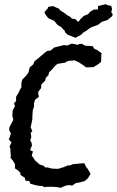

<svg xmlns="http://www.w3.org/2000/svg" viewBox="-20 -888 560 920"><path d="M272 12 255 9 235 7H205L191 9L186 4L165 2L149 -1L132 -6L126 -7L120 -21L102 -22L99 -36L78 -50V-59L68 -70L52 -81V-101L42 -118L30 -133L32 -141L30 -162V-173L26 -187L35 -205L22 -221L28 -234L32 -249L24 -265L25 -278L44 -314L39 -334L41 -360L52 -379L47 -393L57 -404V-424L68 -442L75 -457L83 -471L82 -480L83 -492L87 -507L104 -524L116 -540L123 -566L139 -579L145 -594L161 -607L173 -617L180 -623L199 -639L207 -644L223 -646L239 -660L266 -667L286 -672L302 -670L324 -679L355 -673L358 -677L372 -678L389 -669L406 -668L424 -667L432 -654L443 -650L468 -632L465 -626V-603L464 -591L447 -578L427 -566H415L393 -565L378 -576L366 -584L357 -590L337 -599L306 -596L292 -588L255 -582L243 -571L227 -553L215 -541L212 -528L200 -516L196 -501L178 -483L177 -466L164 -449L163 -442L166 -424L148 -410L143 -393V-378L137 -359L135 -327V-316L127 -278L135 -259L127 -252L130 -231L125 -215L132 -202L133 -190L124 -169L138 -162L132 -143L139 -133L148 -119L170 -100L190 -93L198 -85L207 -86L230 -80L259 -79L285 -87L304 -95L317 -96L328 -101L347 -103L370 -105L384 -106L392 -89L400 -79L414 -55L402 -35L387 -21L363 -14L344 -11L326 1L311 -1L297 1L283 6ZM342 -707 331 -711 304 -722 293 -732 288 -744 284 -746 273 -759 258 -767 252 -773 240 -788 229 -793 211 -801 197 -820 193 -830 209 -848 211 -855 234 -859 249 -852 263 -846 271 -836H272L293 -823L299 -817L317 -807L324 -799L340 -797L355 -783L368 -799L382 -812L402 -820L411 -831L429 -842L449 -843L450 -859L487 -868L496 -863L513 -860L517 -845L513 -830L520 -820L518 -811L495 -792L467 -783L457 -775L450 -769L422 -759L411 -754L393 -740L380 -733L368 -721Z"/></svg>

Font: Winky Rough
Style: Italic
Weight: 400
Italic angle: -8.97852°
Designer: Simon Atzbach
Foundry: typofactur
Version: Version 1.206